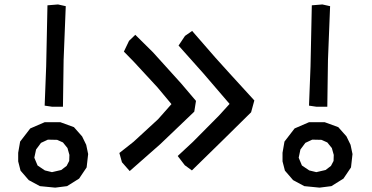

<svg xmlns="http://www.w3.org/2000/svg" viewBox="-20 -778 1686 871"><path d="M352.5 -159.2 371.1 -121.1 379.9 -79.1 373 -18.6 338.9 32.2 284.2 66.4 230.5 73.2 161.1 66.4 110.4 39.1 73.2 -3.9 62.5 -45.9V-85L71.3 -135.7L117.2 -195.3L182.6 -223.6H253.9L315.4 -201.2ZM239.3 -143.6 197.3 -144.5 166 -129.9 143.6 -99.6 135.7 -62.5 150.4 -27.3 183.6 -4.9 215.8 2.9 257.8 -6.8 282.2 -25.4 293.9 -47.9 294.9 -75.2 286.1 -106.4 265.6 -131.8ZM195.3 -753.9 243.2 -757.8 278.3 -750 268.6 -505.9 265.6 -293.9H215.8L182.6 -298.8L189.5 -477.5Z M851.6 -637.7 957 -516.6 1020.5 -446.3 1133.8 -322.3 1119.1 -268.6 989.3 -140.6 850.6 -4.9 818.4 -28.3 786.1 -70.3 855.5 -134.8 973.6 -253.9 1021.5 -306.6 903.3 -444.3 790 -571.3 819.3 -615.2ZM593.8 -620.1 673.8 -541 801.8 -399.4 869.1 -320.3 861.3 -271.5 707 -124 568.4 -2 533.2 -42 521.5 -84 585.9 -134.8 697.3 -237.3 757.8 -305.7 694.3 -381.8 586.9 -498 542 -543.9 565.4 -592.8Z M1551.8 -159.2 1570.3 -121.1 1579.1 -79.1 1572.3 -18.6 1538.1 32.2 1483.4 66.4 1429.7 73.2 1360.4 66.4 1309.6 39.1 1272.5 -3.9 1261.7 -45.9V-85L1270.5 -135.7L1316.4 -195.3L1381.8 -223.6H1453.1L1514.6 -201.2ZM1438.5 -143.6 1396.5 -144.5 1365.2 -129.9 1342.8 -99.6 1335 -62.5 1349.6 -27.3 1382.8 -4.9 1415 2.9 1457 -6.8 1481.4 -25.4 1493.2 -47.9 1494.1 -75.2 1485.4 -106.4 1464.8 -131.8ZM1394.5 -753.9 1442.4 -757.8 1477.5 -750 1467.8 -505.9 1464.8 -293.9H1415L1381.8 -298.8L1388.7 -477.5Z"/></svg>

Font: Nishiki-teki-lili
Style: Regular
Weight: 500
Designer: Umihotaru
Foundry: Umihotaru
Version: Version 3.99j (2024-03-05)